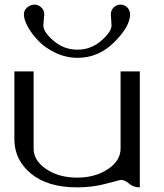

<svg xmlns="http://www.w3.org/2000/svg" viewBox="-20 -808 706 828"><path d="M314.5 -558.6Q265.6 -558.6 220.7 -579.6Q175.8 -600.6 146.5 -630.9Q117.2 -661.1 100.1 -692.4Q83 -723.6 83 -746.1Q83 -763.7 97.2 -775.9Q111.3 -788.1 128.9 -788.1Q145.5 -788.1 158.2 -775.9Q170.9 -763.7 170.9 -746.1Q170.9 -740.2 168.9 -722.7Q167 -705.1 167 -698.2Q167 -669.9 211.4 -631.8Q255.9 -593.8 314.5 -593.8Q372.1 -593.8 416.5 -632.3Q460.9 -670.9 460.9 -698.2Q460.9 -705.1 459.5 -722.7Q458 -740.2 458 -746.1Q458 -763.7 470.2 -775.9Q482.4 -788.1 500 -788.1Q516.6 -788.1 528.8 -775.9Q541 -763.7 541 -746.1Q541 -694.3 473.1 -626.5Q405.3 -558.6 314.5 -558.6ZM583 -500Q583 -500 583 0Q554.7 0 536.6 -16.1Q518.6 -32.2 500 -32.2Q498 -32.2 438.5 -16.1Q378.9 0 312.5 0Q185.5 0 113.8 -59.1Q42 -118.2 42 -208V-500H125V-167Q125 -115.2 179.7 -78.6Q234.4 -42 312.5 -42Q390.6 -42 445.3 -78.6Q500 -115.2 500 -167V-500Z"/></svg>

Font: okolaks
Style: Regular
Weight: 500
Version: Version 000.6.0